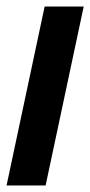

<svg xmlns="http://www.w3.org/2000/svg" viewBox="-26 -565 275 585"><path d="M-6 0H113L229 -545H110Z"/></svg>

Font: Noto Sans ExtraCondensed
Style: Bold Italic
Weight: 700
Width: 2
Italic angle: -12°
Designer: Monotype Design Team
Foundry: Monotype Imaging Inc.
Version: Version 2.013